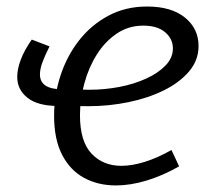

<svg xmlns="http://www.w3.org/2000/svg" viewBox="-20 -557 643 586"><path d="M333.9 9Q279.6 9 236.9 -14Q194.2 -37 169.7 -84.3Q145.1 -131.7 145.1 -203.4Q145.1 -266.4 164.5 -325.9Q183.8 -385.4 220.7 -432.9Q257.5 -480.4 310.2 -508.7Q362.9 -537.1 428.9 -537.1Q503 -537.1 544.5 -503.4Q586 -469.7 586 -416.6Q586 -372.9 556.9 -338.8Q527.7 -304.6 479.4 -280.9Q431.1 -257.2 371.6 -245.1Q312.1 -232.9 250.8 -232.9Q239.4 -232.9 230.3 -233.1Q221.1 -233.2 213.8 -233.2L219.8 -283.8Q230.5 -283.4 240.1 -283.3Q249.8 -283.1 253.8 -283.1Q299.4 -283.1 344.5 -291.7Q389.6 -300.4 426.3 -317.2Q463.1 -334 485.4 -357.3Q507.7 -380.6 507.7 -409.2Q507.7 -438.5 483.9 -458.7Q460.1 -478.8 417.5 -478.8Q372.3 -478.8 336.3 -454.5Q300.4 -430.2 275.4 -390.4Q250.4 -350.6 237.3 -302.1Q224.1 -253.7 224.1 -205.1Q224.1 -125.5 259.3 -88.2Q294.4 -50.9 350.3 -50.9Q383.3 -50.9 422.5 -63.2Q461.6 -75.5 503.3 -99.2L526.7 -49.3Q476.4 -20.7 427 -5.8Q377.6 9 333.9 9ZM157.5 -233.6Q95.4 -233.6 64 -258.5Q32.6 -283.3 32.6 -322.1Q32.6 -346.4 43.6 -375.4Q54.6 -404.5 77 -436.2L131.2 -415.4Q117.5 -388.4 109.7 -367.4Q101.9 -346.4 101.9 -329.8Q101.9 -285.1 168.5 -284.4Z"/></svg>

Font: Bitter Thin
Style: Italic
Weight: 100
Italic angle: -9°
Designer: Sol Matas, and Bitter project Authors
Foundry: Sol Matas
Version: Version 2.002